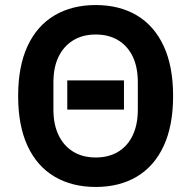

<svg xmlns="http://www.w3.org/2000/svg" viewBox="-20 -730 759 762"><path d="M360 12Q266 12 196.5 -29Q127 -70 89.5 -150.5Q52 -231 52 -349Q52 -467 89.5 -547.5Q127 -628 196.5 -669Q266 -710 360 -710Q454 -710 523 -669Q592 -628 629.5 -547.5Q667 -467 667 -349Q667 -231 629.5 -150.5Q592 -70 523 -29Q454 12 360 12ZM360 -105Q412 -105 449.5 -128Q487 -151 507 -193.5Q527 -236 527 -295V-403Q527 -463 507 -505Q487 -547 449.5 -570Q412 -593 360 -593Q308 -593 270.5 -570Q233 -547 212.5 -505Q192 -463 192 -403V-295Q192 -236 212.5 -193.5Q233 -151 270.5 -128Q308 -105 360 -105ZM472 -295H247V-411H472Z"/></svg>

Font: IBM Plex Sans SemiBold
Style: Regular
Weight: 600
Designer: Mike Abbink, Paul van der Laan, Pieter van Rosmalen
Foundry: Bold Monday
Version: Version 3.201